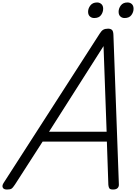

<svg xmlns="http://www.w3.org/2000/svg" viewBox="-60 -1520 1101 1554"><path d="M-4 14Q-30 14 -37.5 -1.5Q-45 -17 -31 -39L747 -1248Q761 -1271 776 -1279.5Q791 -1288 815 -1288Q834 -1288 845.5 -1278.5Q857 -1269 858 -1237L902 -31Q904 -11 892.5 1.5Q881 14 855 14Q833 14 826 5.5Q819 -3 817 -23L805 -374H285L61 -26Q44 0 33 7Q22 14 -4 14ZM337 -454H803L778 -1147ZM702 -1374Q682 -1374 667.5 -1387Q653 -1400 653 -1425Q653 -1452 671.5 -1476Q690 -1500 726 -1500Q746 -1500 760.5 -1487Q775 -1474 775 -1449Q775 -1422 758 -1398Q741 -1374 702 -1374ZM948 -1374Q928 -1374 914 -1387Q900 -1400 900 -1425Q900 -1452 918 -1476Q936 -1500 972 -1500Q993 -1500 1007 -1487Q1021 -1474 1021 -1449Q1021 -1422 1003.5 -1398Q986 -1374 948 -1374Z"/></svg>

Font: Playwrite NL
Style: Regular
Weight: 400
Designer: Veronika Burian, José Scaglione
Foundry: TypeTogether
Version: Version 1.002